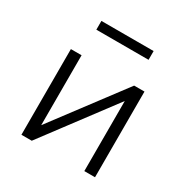

<svg xmlns="http://www.w3.org/2000/svg" viewBox="-158 -817 918 949"><g transform="rotate(30 301.0 -342.5)"><path d="M91 0V-489H152V-70H137L452 -489H511V0H450V-420H465L150 0ZM152 -635V-685H450V-635Z"/></g></svg>

Font: Nunito Sans 10pt Light
Style: Regular
Weight: 300
Designer: Vernon Adams
Foundry: Vernon Adams
Version: Version 3.101;gftools[0.9.27]